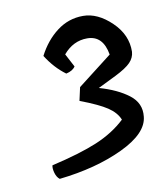

<svg xmlns="http://www.w3.org/2000/svg" viewBox="-57 -791 429 513"><g transform="rotate(-10 157.5 -535.0)"><path d="M202 -683Q164 -683 137 -651L156 -615Q149 -604 131 -600Q101 -622 79 -657Q99 -696 130.5 -720Q162 -744 201.5 -744Q241 -744 278 -708.5Q315 -673 314 -627Q313 -611 301 -598.5Q289 -586 259 -571L210 -547Q259 -533 289 -510Q319 -487 315 -451Q311 -406 238 -371.5Q165 -337 65 -326Q57 -332 53.5 -344.5Q50 -357 52 -365Q130 -383 176.5 -402.5Q223 -422 256 -453Q248 -473 225.5 -488Q203 -503 153 -522L161 -558L254 -630Q245 -683 202 -683Z"/></g></svg>

Font: Tillana
Style: Regular
Weight: 400
Designer: Lipi Raval (Devanagari, Latin), Jonny Pinhorn (Latin)
Foundry: Indian Type Foundry
Version: Version 2.002;PS 1.0;hotconv 1.0.79;makeotf.lib2.5.61930; tt